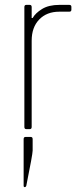

<svg xmlns="http://www.w3.org/2000/svg" viewBox="-20 -530 343 788"><path d="M114 41V88Q114 103 88 232Q86 238 81.5 238Q77 238 77 232V41Q77 32 85 32H106Q114 32 114 41ZM102 0H88Q80 0 80 -9V-501Q80 -510 88 -510H102Q110 -510 110 -501V-456H114Q125 -476 152.5 -493Q180 -510 224 -510H264Q273 -510 273 -502V-490Q273 -482 264 -482H223Q172 -482 141 -450Q110 -418 110 -363V-9Q110 0 102 0Z"/></svg>

Font: Rajdhani Light
Style: Regular
Weight: 300
Designer: Satya Rajpurohit, Jyotish Sonowal
Foundry: Indian Type Foundry
Version: Version 1.201;PS 1.0;hotconv 1.0.78;makeotf.lib2.5.61930; tt